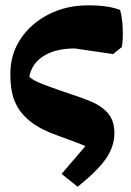

<svg xmlns="http://www.w3.org/2000/svg" viewBox="-20 -521 496 727"><path d="M274 186.2 213.2 137.5 318.2 15 334.2 44.5Q294.5 28.2 265.6 17Q236.8 5.8 195 -9Q76 -50.5 39.5 -129.2Q29.2 -149.8 24.2 -177.5Q19.2 -205.2 19.2 -241.5Q19.2 -315.8 58.2 -374.1Q97.2 -432.5 164.1 -466.6Q231 -500.8 314.2 -500.8Q391 -500.8 434.8 -483.2Q442.8 -454.8 444.6 -416Q446.5 -377.2 441.5 -343L408.2 -316.2L263.5 -337.5Q191.8 -337.5 146.5 -309.9Q101.2 -282.2 91 -230.8Q96.2 -224.8 107.9 -217.9Q119.5 -211 143.8 -201.6Q168 -192.2 210.2 -177.5Q257 -162 284.1 -152.2Q311.2 -142.5 326.8 -135.8Q342.2 -129 353 -122Q385.2 -102.5 399.2 -77.5Q413.2 -52.5 413.2 -17Q413.2 33 381.4 79.4Q349.5 125.8 274 186.2Z"/></svg>

Font: Eczar
Style: Regular
Weight: 400
Designer: Vaibhav Singh
Foundry: Rosetta Type Foundry
Version: Version 2.000